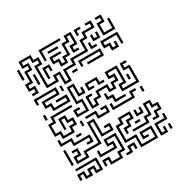

<svg xmlns="http://www.w3.org/2000/svg" viewBox="-158 -843 983 996"><g transform="rotate(-30 333.5 -345.0)"><path d="M229 -474V-534H211V-504H139V-636H169V-654H139V-684H91V-666H121V-624H91V-564H61V-546H91V-504H55V-516H79V-534H49V-576H79V-636H109V-654H79V-696H151V-666H181V-624H151V-516H199V-546H241V-486H259V-546H319V-576H409V-636H439V-666H499V-684H475V-696H511V-654H451V-624H421V-564H331V-534H271V-474ZM199 -630V-696H325V-684H211V-630ZM259 -564V-594H229V-636H295V-624H241V-606H271V-576H289V-606H319V-666H349V-696H391V-624H361V-606H385V-594H349V-636H379V-684H361V-654H331V-594H301V-564ZM409 -660V-696H445V-684H421V-660ZM529 -594V-666H559V-684H535V-696H571V-654H541V-606H589V-660H601V-594ZM235 -654V-666H295V-654ZM49 -600V-660H61V-600ZM469 -594V-630H481V-606H499V-630H511V-594ZM169 -540V-606H211V-570H199V-594H181V-540ZM439 -564V-600H451V-576H475V-564ZM109 -540V-600H121V-540ZM529 -504V-534H499V-576H601V-510H589V-564H511V-546H541V-516H559V-540H571V-504ZM385 -504V-516H469V-534H361V-510H349V-546H481V-504ZM295 -504V-516H325V-504ZM109 -384V-414H79V-456H169V-474H61V-450H49V-486H181V-444H91V-426H121V-396H199V-414H145V-426H211V-384ZM199 -450V-480H211V-450ZM199 -294V-336H235V-324H211V-306H259V-354H229V-456H271V-396H289V-420H301V-384H259V-444H241V-366H271V-294ZM319 -384V-426H391V-396H415V-384H379V-414H331V-396H355V-384ZM289 -294V-366H325V-354H301V-306H319V-336H349V-366H421V-336H439V-366H469V-384H439V-426H511V-324H481V-306H559V-384H529V-426H565V-414H541V-396H571V-294H469V-336H499V-414H451V-396H481V-354H451V-324H409V-354H361V-324H331V-294ZM49 -360V-390H61V-360ZM79 -234V-264H49V-336H79V-366H205V-354H91V-324H61V-276H91V-246H139V-276H169V-294H139V-324H121V-270H109V-336H151V-306H181V-264H151V-234ZM529 -330V-360H541V-330ZM409 -264V-294H379V-330H391V-306H421V-276H475V-264ZM289 -234V-264H235V-276H301V-246H349V-264H325V-276H361V-234ZM379 -234V-270H391V-246H499V-276H535V-264H511V-234ZM199 -240V-270H211V-240ZM559 -240V-270H571V-240ZM79 -84V-126H109V-144H85V-156H121V-114H91V-96H139V-126H229V-246H271V-156H319V-174H295V-186H331V-144H259V-234H241V-114H151V-84ZM175 -144V-156H199V-174H109V-204H49V-240H61V-216H121V-186H211V-144ZM145 -204V-216H175V-204ZM415 -84V-96H499V-126H529V-186H571V-156H601V-114H571V-84H535V-96H559V-126H589V-144H559V-174H541V-114H511V-84ZM409 6V-54H349V-156H379V-186H451V-144H421V-114H391V-90H379V-126H409V-156H439V-174H391V-144H361V-66H421V-6H499V-54H451V-36H475V-24H439V-66H511V6ZM469 -144V-180H481V-156H499V-180H511V-144ZM49 -90V-180H61V-90ZM229 6V-24H211V0H199V-36H241V-6H289V-36H319V-114H271V-96H301V-54H199V-90H211V-66H289V-84H259V-126H331V-24H301V6ZM445 -114V-126H475V-114ZM529 6V-66H589V-90H601V-54H541V-6H559V-30H571V6ZM79 6V-24H61V0H49V-36H91V-6H109V-36H151V-6H169V-54H55V-66H181V6H139V-24H121V6ZM325 6V-6H349V-36H391V0H379V-24H361V6ZM589 0V-30H601V0Z"/></g></svg>

Font: Rubik Maze
Style: Regular
Weight: 400
Designer: Hubert and Fischer, NaN
Foundry: Hubert and Fischer, NaN
Version: Version 2.200